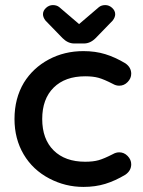

<svg xmlns="http://www.w3.org/2000/svg" viewBox="-20 -717 561 755"><path d="M226 -567 159 -636Q149 -649 149 -661Q149 -675 161 -686Q173 -697 188 -697Q203 -697 213 -689L289 -624Q292 -622 291 -622Q291 -622 293 -624L369 -689Q379 -697 394 -697Q409 -697 421 -686Q433 -675 433 -661Q433 -649 423 -636L356 -567Q335 -546 310 -546H272Q247 -546 226 -567ZM74 -392Q110 -450 171.5 -483Q233 -516 308 -516Q355 -516 394 -504Q433 -492 473 -468Q496 -452 496 -427Q496 -409 482 -394.5Q468 -380 449 -380Q436 -380 424 -387Q389 -405 367.5 -411Q346 -417 315 -417Q236 -417 191 -372.5Q146 -328 146 -249Q146 -170 191 -125.5Q236 -81 315 -81Q346 -81 367.5 -87Q389 -93 424 -111Q436 -118 449 -118Q468 -118 482 -103.5Q496 -89 496 -71Q496 -46 473 -30Q433 -6 394 6Q355 18 308 18Q237 18 174 -15Q109 -49 73 -110Q37 -171 37 -249Q37 -330 74 -392Z"/></svg>

Font: 寒蝉全圆体 Bold
Style: Regular
Weight: 700
Designer: Warren2060
      Designed by Motoya company      

      [Varela Round]
      Joe Prince(Latin component); Avraham Cornf
Foundry: ChillType
Version: Version 3.200